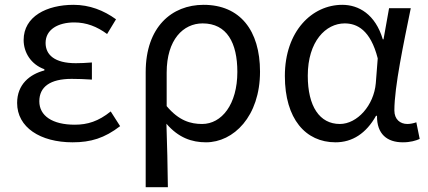

<svg xmlns="http://www.w3.org/2000/svg" viewBox="-20 -577 1775 796"><path d="M281 13C356 13 413 -4 478 -54L439 -115C388 -74 343 -60 290 -60C197 -60 143 -97 143 -157C143 -217 188 -250 277 -250C304 -250 330 -249 361 -247V-318C335 -316 315 -315 294 -315C206 -315 169 -350 169 -399C169 -455 221 -484 288 -484C338 -484 382 -467 424 -436L461 -497C410 -534 351 -557 285 -557C174 -557 78 -509 78 -411C78 -360 108 -310 164 -290V-285C103 -269 51 -227 51 -150C51 -49 147 13 281 13Z M584 199H676C675 103 673 34 670 -64C720 -6 775 13 834 13C948 13 1058 -94 1058 -280C1058 -451 975 -557 824 -557C692 -557 584 -465 584 -278ZM818 -63C771 -63 722 -76 671 -137V-276C671 -413 740 -480 820 -480C921 -480 964 -399 964 -279C964 -144 899 -63 818 -63Z M1371 13C1441 13 1498 -24 1539 -97H1543C1542 -21 1585 13 1650 13C1682 13 1704 6 1720 -1L1706 -70C1695 -66 1681 -63 1669 -63C1639 -63 1615 -82 1615 -119C1615 -218 1654 -400 1683 -543H1593L1570 -414H1567C1536 -518 1467 -557 1399 -557C1274 -557 1161 -448 1161 -262C1161 -84 1247 13 1371 13ZM1389 -63C1305 -63 1256 -136 1256 -263C1256 -406 1331 -480 1409 -480C1460 -480 1516 -453 1546 -335L1538 -232C1530 -140 1461 -63 1389 -63Z"/></svg>

Font: Noto Sans JP Regular
Style: Regular
Weight: 400
Designer: Ryoko NISHIZUKA (kana & ideographs); Paul D. Hunt (Latin, Greek & Cyrillic); Wenlong ZHANG (bopomofo); Sandoll Communica
Foundry: Adobe Systems Incorporated
Version: Version 1.004;PS 1.004;hotconv 1.0.82;makeotf.lib2.5.63406